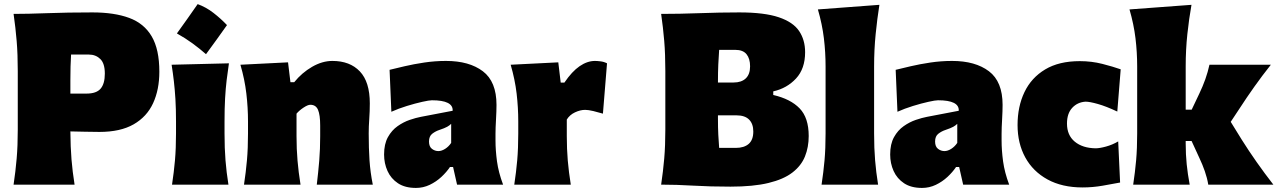

<svg xmlns="http://www.w3.org/2000/svg" viewBox="-20 -903 6248 939"><path d="M46.4 0Q56.2 -65.4 61.5 -127.7Q66.9 -189.9 66.9 -269.5V-555.2Q66.9 -638.2 61.5 -702.6Q56.2 -767.1 46.4 -835Q114.7 -835 211.7 -838.6Q308.6 -842.3 432.1 -842.3Q539.1 -842.3 611.8 -815.4Q684.6 -788.6 721.9 -725.1Q759.3 -661.6 759.3 -552.2Q759.3 -464.8 728.8 -398.4Q698.2 -332 633.5 -294.9Q568.8 -257.8 466.3 -257.8Q433.6 -257.8 394.8 -258.8Q356 -259.8 324.2 -260.3Q324.7 -184.1 329.6 -124Q334.5 -64 344.7 0ZM327.6 -636.2Q325.7 -607.9 325 -577.4Q324.2 -546.9 324.2 -512.7V-445.3H403.8Q451.2 -445.3 471.9 -469.2Q492.7 -493.2 492.7 -543Q492.7 -593.3 470.2 -614.7Q447.8 -636.2 414.6 -636.2Z M946.7 -882.9Q988 -867.9 1024 -839.9Q1060 -812 1090.1 -780.3Q1065.4 -745.4 1039.9 -710Q1014.4 -674.5 987.5 -638Q956.3 -665.4 921.4 -690.9Q886.5 -716.4 845.2 -739.5Q898.3 -813.1 946.7 -882.9ZM821.3 0Q830.6 -61 835.7 -119.1Q840.8 -177.2 840.8 -250.5V-308.6Q840.8 -371.1 837.9 -418.5Q835 -465.8 830.3 -505.9Q825.7 -545.9 819.3 -586.4L1099.6 -593.3Q1093.3 -551.8 1088.4 -510.7Q1083.5 -469.7 1080.8 -421.4Q1078.1 -373 1078.1 -308.6V-250.5Q1078.1 -177.2 1082.8 -119.1Q1087.4 -61 1097.2 0Z M1173.3 0Q1182.6 -61 1187.7 -119.1Q1192.9 -177.2 1192.9 -250.5V-308.6Q1192.9 -377 1184.8 -445.6Q1176.8 -514.2 1155.8 -586.4L1388.7 -598.1L1400.4 -501H1418.9Q1456.5 -547.4 1506.3 -576.2Q1556.2 -605 1605.5 -605Q1691.4 -605 1740 -553.7Q1788.6 -502.4 1788.6 -397.5Q1788.6 -358.9 1785.9 -321.3Q1783.2 -283.7 1783.2 -250.5Q1783.2 -177.2 1787.1 -119.1Q1791 -61 1803.2 0H1529.3Q1536.6 -61 1541.3 -117.4Q1545.9 -173.8 1545.9 -236.8V-288.6Q1545.9 -340.8 1535.4 -365.7Q1524.9 -390.6 1497.6 -390.6Q1485.4 -390.6 1464.4 -376.7Q1443.4 -362.8 1430.2 -347.2V-236.8Q1430.2 -173.8 1435.1 -117.4Q1439.9 -61 1449.7 0Z M2014.2 16.1Q1960.9 16.1 1926.5 -6.6Q1892.1 -29.3 1875.2 -66.7Q1858.4 -104 1858.4 -147.5Q1858.4 -198.7 1877.2 -232.4Q1896 -266.1 1924.6 -286.1Q1953.1 -306.2 1983.9 -316.7Q2014.6 -327.1 2038.1 -331.5L2193.8 -361.3Q2196.8 -412.6 2092.3 -412.6Q2079.1 -412.6 2045.2 -405Q2011.2 -397.5 1970 -384.8Q1928.7 -372.1 1894 -356.4L1885.3 -561.5Q1915 -568.8 1959 -579.1Q2002.9 -589.4 2055.2 -597.2Q2107.4 -605 2161.1 -605Q2274.9 -605 2341.6 -554.4Q2408.2 -503.9 2408.2 -390.1Q2408.2 -360.4 2405.8 -318.8Q2403.3 -277.3 2403.3 -248V-216.3Q2403.3 -168 2410.6 -113.8Q2418 -59.6 2440.4 0H2215.3L2195.8 -86.4H2180.7Q2164.1 -61.5 2138.7 -37.8Q2113.3 -14.2 2081.5 1Q2049.8 16.1 2014.2 16.1ZM2124 -164.1Q2139.6 -164.1 2157 -175Q2174.3 -186 2186.5 -204.1V-297.4Q2178.7 -289.6 2167 -283Q2155.3 -276.4 2127.9 -267.1Q2109.9 -261.2 2094 -249Q2078.1 -236.8 2078.1 -210.9Q2078.1 -186 2092.5 -175Q2106.9 -164.1 2124 -164.1Z M2495.1 0Q2504.4 -61 2509.5 -119.1Q2514.6 -177.2 2514.6 -250.5V-308.6Q2514.6 -377 2506.6 -445.6Q2498.5 -514.2 2477.5 -586.4L2710.4 -598.1L2722.2 -499H2740.2Q2777.3 -553.7 2814.7 -579.3Q2852.1 -605 2889.6 -605Q2900.4 -605 2917 -603Q2933.6 -601.1 2948.7 -593.3L2928.7 -347.2Q2906.2 -354 2881.6 -359.9Q2856.9 -365.7 2841.8 -365.7Q2817.9 -365.7 2792 -353.5Q2766.1 -341.3 2752 -318.4V-236.8Q2752 -173.8 2756.8 -117.4Q2761.7 -61 2771.5 0Z M3552.7 9.8Q3452.6 9.8 3370.4 4.9Q3288.1 0 3213.4 0Q3223.1 -65.4 3228.5 -127.7Q3233.9 -189.9 3233.9 -269.5V-555.2Q3233.9 -638.2 3228.5 -702.6Q3223.1 -767.1 3213.4 -835Q3303.2 -835 3401.6 -838.6Q3500 -842.3 3595.7 -842.3Q3718.3 -842.3 3788.6 -818.6Q3858.9 -794.9 3888.2 -751.2Q3917.5 -707.5 3917.5 -647.5Q3917.5 -566.9 3873 -519Q3828.6 -471.2 3761.7 -456.1V-438.5Q3846.2 -418.9 3890.6 -373Q3935.1 -327.1 3935.1 -237.8Q3935.1 -183.1 3916.7 -137.7Q3898.4 -92.3 3855.2 -59.1Q3812 -25.9 3738 -8.1Q3664.1 9.8 3552.7 9.8ZM3491.2 -499.5H3567.9Q3606 -499.5 3627.2 -519.5Q3648.4 -539.6 3648.4 -578.6Q3648.4 -616.2 3631.1 -637.7Q3613.8 -659.2 3575.7 -659.2H3497.1Q3494.6 -625 3492.9 -587.9Q3491.2 -550.8 3491.2 -500.5ZM3497.1 -179.7H3578.6Q3619.1 -179.7 3641.6 -199.2Q3664.1 -218.8 3664.1 -259.8Q3664.1 -297.4 3643.6 -318.1Q3623 -338.9 3582 -338.9H3491.2V-325.2Q3491.2 -277.8 3492.9 -244.4Q3494.6 -210.9 3497.1 -179.7Z M3998 0Q4007.3 -61 4012.5 -119.1Q4017.6 -177.2 4017.6 -250.5V-577.6Q4017.6 -647.5 4009.3 -716.1Q4001 -784.7 3980 -856.9L4280.8 -879.4Q4270 -811.5 4262.5 -736.1Q4254.9 -660.6 4254.9 -577.6V-250.5Q4254.9 -177.2 4259.8 -119.1Q4264.6 -61 4274.4 0Z M4489.3 16.1Q4436 16.1 4401.6 -6.6Q4367.2 -29.3 4350.3 -66.7Q4333.5 -104 4333.5 -147.5Q4333.5 -198.7 4352.3 -232.4Q4371.1 -266.1 4399.7 -286.1Q4428.2 -306.2 4459 -316.7Q4489.7 -327.1 4513.2 -331.5L4668.9 -361.3Q4671.9 -412.6 4567.4 -412.6Q4554.2 -412.6 4520.3 -405Q4486.3 -397.5 4445.1 -384.8Q4403.8 -372.1 4369.1 -356.4L4360.4 -561.5Q4390.1 -568.8 4434.1 -579.1Q4478 -589.4 4530.3 -597.2Q4582.5 -605 4636.2 -605Q4750 -605 4816.7 -554.4Q4883.3 -503.9 4883.3 -390.1Q4883.3 -360.4 4880.9 -318.8Q4878.4 -277.3 4878.4 -248V-216.3Q4878.4 -168 4885.7 -113.8Q4893.1 -59.6 4915.5 0H4690.4L4670.9 -86.4H4655.8Q4639.2 -61.5 4613.8 -37.8Q4588.4 -14.2 4556.6 1Q4524.9 16.1 4489.3 16.1ZM4599.1 -164.1Q4614.7 -164.1 4632.1 -175Q4649.4 -186 4661.6 -204.1V-297.4Q4653.8 -289.6 4642.1 -283Q4630.4 -276.4 4603 -267.1Q4585 -261.2 4569.1 -249Q4553.2 -236.8 4553.2 -210.9Q4553.2 -186 4567.6 -175Q4582 -164.1 4599.1 -164.1Z M5274.4 13.7Q5174.3 13.7 5103 -25.4Q5031.7 -64.5 4994.1 -133.3Q4956.5 -202.1 4956.5 -291.5Q4956.5 -381.8 4990.2 -452.4Q5023.9 -522.9 5091.6 -563.5Q5159.2 -604 5260.7 -604Q5318.4 -604 5371.1 -590.6Q5423.8 -577.1 5460.9 -564L5444.3 -357.4Q5389.2 -383.3 5349.1 -394.5Q5309.1 -405.8 5289.1 -405.8Q5249.5 -403.3 5223.9 -375.7Q5198.2 -348.1 5198.2 -298.8Q5198.2 -241.7 5236.3 -210.2Q5274.4 -178.7 5337.9 -177.7Q5357.9 -177.7 5389.2 -186.3Q5420.4 -194.8 5448.7 -211.4L5458 -10.3Q5422.4 -3.4 5373 5.1Q5323.7 13.7 5274.4 13.7Z M5522 0Q5531.2 -61 5536.4 -119.1Q5541.5 -177.2 5541.5 -250.5V-577.6Q5541.5 -647.5 5533.2 -716.1Q5524.9 -784.7 5503.9 -856.9L5807.1 -879.4Q5794.9 -811.5 5786.9 -736.1Q5778.8 -660.6 5778.8 -577.6V-366.7H5808.1L5845.2 -444.8Q5862.3 -480.5 5874.8 -515.6Q5887.2 -550.8 5895 -586.4H6195.3Q6152.3 -532.2 6114.7 -479.2Q6077.1 -426.3 6042 -372.1L5999 -307.1L6052.7 -220.2Q6087.4 -165 6126 -110.1Q6164.6 -55.2 6207.5 0H5889.2Q5883.8 -32.7 5872.3 -65.7Q5860.8 -98.6 5845.7 -130.4L5807.6 -213.4H5778.8V-200.7Q5778.8 -147.5 5783.7 -99.6Q5788.6 -51.8 5798.3 0Z"/></svg>

Font: Pinar Black
Style: Regular
Weight: 900
Designer: Amin Abedi
Version: Version 3.000